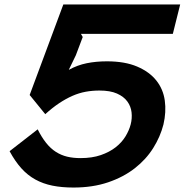

<svg xmlns="http://www.w3.org/2000/svg" viewBox="-20 -830 828 861"><path d="M713 -272Q699 -217 667 -166Q635 -115 584.5 -75.5Q534 -36 465 -12.5Q396 11 309 11Q257 11 215 2.5Q173 -6 138.5 -25Q104 -44 76 -75Q48 -106 23 -152L149 -250Q167 -214 187 -189Q207 -164 230.5 -149Q254 -134 281 -127.5Q308 -121 341 -121Q393 -121 432 -134.5Q471 -148 498.5 -169.5Q526 -191 542.5 -218Q559 -245 566 -272Q573 -299 570 -326Q567 -353 551 -375Q535 -397 504.5 -410.5Q474 -424 426 -424Q394 -424 364 -418.5Q334 -413 304.5 -400Q275 -387 245 -367Q215 -347 183 -318L113 -404L264 -810H788L755 -678H343L351 -664L320 -582L289 -518V-517Q327 -538 369 -546.5Q411 -555 459 -555Q540 -555 595 -531.5Q650 -508 681 -469Q712 -430 719 -379Q726 -328 713 -272Z"/></svg>

Font: TypoPRO Sinkin Sans
Style: 600 SemiBold Italic
Weight: 600
Italic angle: -112°
Designer: Keith Bates
Foundry: K-Type
Version: Sinkin Sans (version 1.0)  by Keith Bates   •   © 2014   www